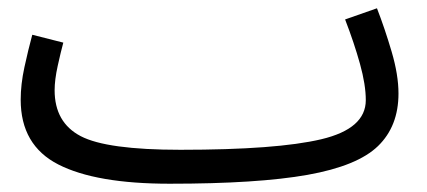

<svg xmlns="http://www.w3.org/2000/svg" viewBox="-20 -423 1033 464"><path d="M390 21Q603 21 723.5 -0.5Q844 -22 893.5 -70Q943 -118 943 -197Q943 -242 926.5 -298Q910 -354 891 -403L814 -376Q836 -319 850 -268.5Q864 -218 864 -181Q864 -112 756.5 -86.5Q649 -61 416 -61ZM390 21 436 -11 416 -61Q238 -61 175 -94Q112 -127 112 -205Q112 -230 119.5 -264Q127 -298 133 -320L58 -339Q48 -302 39 -260.5Q30 -219 30 -182Q30 -72 121 -25.5Q212 21 390 21Z"/></svg>

Font: Noto Sans Arabic UI
Style: Regular
Weight: 400
Designer: Nadine Chahine - Monotype Design Team
Foundry: Monotype Imaging Inc.
Version: Version 1.900